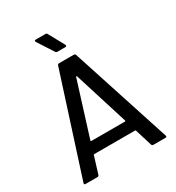

<svg xmlns="http://www.w3.org/2000/svg" viewBox="-208 -1016 1046 1141"><g transform="rotate(-30 315.0 -445.5)"><path d="M588.9 0H506.8Q498 0 495.1 -7.8L459 -125Q457.5 -127.9 455.1 -127.9H173.8Q171.4 -127.9 169.9 -125L133.8 -7.8Q130.9 0 122.1 0H41Q29.8 0 33.2 -11.2L252 -691.9Q255.4 -700.2 264.2 -700.2H363.8Q372.6 -700.2 376 -691.9L597.2 -11.2L598.1 -6.8Q598.1 0 588.9 0ZM311 -580.1 194.8 -209Q193.4 -204.1 199.2 -204.1H429.2Q434.6 -204.1 433.1 -209L316.9 -580.1Q314.9 -582 314 -582Q313 -582 311 -580.1ZM292 -883.8 351.1 -775.9Q352.1 -774.9 352.1 -771Q352.1 -764.2 342.8 -764.2H289.1Q280.8 -764.2 276.9 -771L207 -878.9L205.1 -884.8Q205.1 -891.1 212.9 -891.1H279.8Q289.1 -891.1 292 -883.8Z"/></g></svg>

Font: Gruenseis Font Medium
Style: Regular
Weight: 500
Designer: Jeremy Tribby
Foundry: Tribby Type
Version: Version 1.408;Glyphs 3.1.2 (3151)